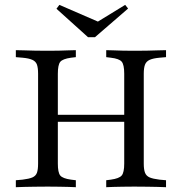

<svg xmlns="http://www.w3.org/2000/svg" viewBox="-20 -780 759 800"><path d="M138.7 -369.4V-472.6Q138.7 -497.6 133.9 -510.9Q129 -524.2 114.9 -530.6Q100.8 -537.1 74.2 -539.5L46 -541.9V-571Q60.5 -571 80.6 -570.2Q100.8 -569.4 124.2 -569Q147.6 -568.5 171 -568.5H179.8H186.3Q207.3 -568.5 227.4 -569Q247.6 -569.4 265.3 -570.2Q283.1 -571 296 -571V-541.9L275.8 -539.5Q241.1 -534.7 231 -522.2Q221 -509.7 221 -472.6V-369.4ZM497.6 -201.6V-472.6Q497.6 -510.5 487.1 -523Q476.6 -535.5 441.9 -539.5L422.6 -541.9V-571Q435.5 -571 452.8 -570.2Q470.2 -569.4 490.7 -569Q511.3 -568.5 532.3 -568.5H538.7H547.6Q571 -568.5 594.4 -569Q617.7 -569.4 637.9 -570.2Q658.1 -571 671.8 -571V-541.9L644.4 -539.5Q617.7 -537.1 603.6 -530.6Q589.5 -524.2 584.3 -510.9Q579 -497.6 579 -472.6V-201.6ZM171 -2.4Q147.6 -2.4 124.2 -2Q100.8 -1.6 80.6 -1.2Q60.5 -0.8 46 0V-29L74.2 -31.5Q100.8 -34.7 114.9 -40.7Q129 -46.8 133.9 -60.1Q138.7 -73.4 138.7 -98.4V-369.4H221V-98.4Q221 -61.3 231 -48.8Q241.1 -36.3 275.8 -31.5L296 -29V0Q283.1 -0.8 265.3 -1.2Q247.6 -1.6 227.4 -2Q207.3 -2.4 186.3 -2.4H179ZM189.5 -272.6V-301.6H528.2V-272.6ZM532.3 -2.4Q511.3 -2.4 490.7 -2Q470.2 -1.6 452.8 -1.2Q435.5 -0.8 422.6 0V-29L441.9 -31.5Q476.6 -36.3 487.1 -48.8Q497.6 -61.3 497.6 -98.4V-201.6H579V-98.4Q579 -73.4 584.3 -60.1Q589.5 -46.8 603.6 -40.7Q617.7 -34.7 644.4 -31.5L671.8 -29V0Q658.1 -0.8 637.5 -1.2Q616.9 -1.6 594 -2Q571 -2.4 546.8 -2.4H538.7ZM501.6 -759.7 513.7 -744.4 375.8 -625H346.8L215.3 -743.5L227.4 -759.7L415.3 -678.2L362.1 -674.2Z"/></svg>

Font: Playfair 5pt SemiExpanded Light
Style: Regular
Weight: 400
Version: Version 2.203